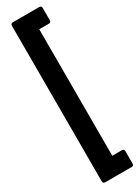

<svg xmlns="http://www.w3.org/2000/svg" viewBox="-237 -741 674 928"><g transform="rotate(-30 100.0 -276.5)"><path d="M41 170Q28 170 28 157V-711Q28 -723 41 -723H187Q200 -723 200 -711V-642Q200 -630 187 -630H134V76H187Q200 76 200 88V157Q200 170 187 170Z"/></g></svg>

Font: Sofia Sans Extra Condensed ExtraBold
Style: Regular
Weight: 800
Designer: Botio Nikoltchev, Ani Petrova
Foundry: lettersoup
Version: Version 4.101; ttfautohint (v1.8.4.7-5d5b)